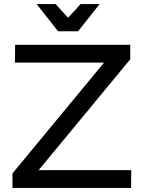

<svg xmlns="http://www.w3.org/2000/svg" viewBox="-20 -919 702 939"><path d="M54 -700H617V-629L169 -87H622L621 0H41V-71L489 -613H53ZM374 -899H467L362 -766H264L159 -899H252L313 -832Z"/></svg>

Font: Montserrat arm2
Style: Regular
Weight: 400
Designer: Julieta Ulanovsky
Foundry: Julieta Ulanovsky
Version: Version 6.000